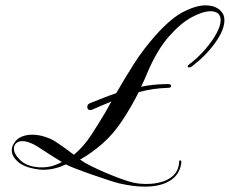

<svg xmlns="http://www.w3.org/2000/svg" viewBox="-20 -607 858 717"><path d="M521 90Q479 90 426 78Q413 75 384 65.5Q355 56 322 44.5Q289 33 262 22.5Q235 12 226 7Q183 27 142 27Q136 27 130 26.5Q124 26 119 25Q71 18 47.5 -2.5Q24 -23 24 -45Q24 -59 31 -70Q42 -89 60.5 -96.5Q79 -104 100 -104Q124 -104 148.5 -96Q173 -88 189 -77Q200 -70 221 -55Q242 -40 256 -29Q293 -60 320.5 -102.5Q348 -145 372 -185L396 -228Q378 -221 360 -213Q342 -205 323 -197Q321 -196 317 -196Q306 -196 306 -208Q306 -218 317 -222Q342 -232 366 -241.5Q390 -251 414 -259Q446 -315 480.5 -369Q515 -423 561 -475Q619 -540 666 -563.5Q713 -587 747 -587Q769 -587 784.5 -580Q800 -573 808 -562Q818 -551 818 -531Q818 -496 784.5 -448.5Q751 -401 698 -360Q691 -355 686 -355Q681 -355 681 -359Q681 -363 687 -367Q721 -393 747 -423.5Q773 -454 788.5 -482.5Q804 -511 804 -532Q804 -548 794 -557Q784 -565 766 -565Q738 -565 696.5 -543Q655 -521 611 -471Q567 -421 531 -337Q521 -312 507 -283Q530 -288 555 -290.5Q580 -293 607 -293H608Q619 -293 619 -286Q619 -279 608 -279Q577 -278 550.5 -274Q524 -270 498 -263Q472 -211 438.5 -159.5Q405 -108 364 -72Q322 -35 279 -11Q294 0 320 13Q346 26 375.5 38.5Q405 51 432.5 61Q460 71 478 75Q501 80 528 80Q555 80 581.5 73Q608 66 627 48.5Q646 31 649 0Q649 0 649 -4Q649 -8 653 -8Q657 -8 657 -4.5Q657 -1 657 1Q652 44 616 67Q580 90 521 90ZM137 18Q158 18 176.5 12.5Q195 7 211 -2Q168 -28 129 -54Q90 -80 63 -80Q53 -80 46 -76Q32 -69 32 -52Q32 -32 55 -9.5Q78 13 118 17Q123 18 128 18Q133 18 137 18Z"/></svg>

Font: Fleur De Leah
Style: Regular
Weight: 400
Designer: Robert E. Leuschke
Foundry: Robert E. Leuschke
Version: Version 1.010; ttfautohint (v1.8.3)